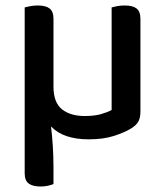

<svg xmlns="http://www.w3.org/2000/svg" viewBox="-20 -494 600 700"><path d="M175 -178Q175 -120 206 -95.5Q237 -71 289 -71Q324 -71 348.5 -78Q373 -85 387 -93V-467Q394 -469 406.5 -471.5Q419 -474 435 -474Q464 -474 478 -463Q492 -452 492 -425V-88Q492 -66 485 -52Q478 -38 457 -25Q434 -11 395.5 1.5Q357 14 303 14Q258 14 223.5 2.5Q189 -9 166 -33Q170 -1 172.5 38Q175 77 175 118V177Q168 180 155.5 183Q143 186 128 186Q99 186 84.5 175Q70 164 70 138V-467Q77 -469 90 -471.5Q103 -474 118 -474Q147 -474 161 -463Q175 -452 175 -425V-178Z"/></svg>

Font: Baloo Chettan 2 Medium
Style: Regular
Weight: 500
Designer: Maithili Shingre, Unnati Kotecha and Ek Type
Foundry: Ek Type
Version: Version 1.640;hotconv 1.0.111;makeotfexe 2.5.65597; ttfautoh